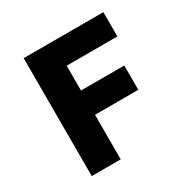

<svg xmlns="http://www.w3.org/2000/svg" viewBox="-150 -785 900 918"><g transform="rotate(-30 300.0 -325.5)"><path d="M99 0V-651H539V-517H259V-380H498V-246H259V0Z"/></g></svg>

Font: Source Code Pro ExtraBold
Style: Regular
Weight: 800
Monospace: yes
Designer: Paul D. Hunt, Teo Tuominen
Foundry: Adobe Systems Incorporated
Version: Version 1.018;hotconv 1.0.116;makeotfexe 2.5.65601